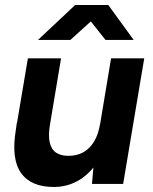

<svg xmlns="http://www.w3.org/2000/svg" viewBox="-20 -732 609 764"><path d="M346 0 354 -92 422 -500H554L470 0ZM46 -233 91 -500H223L180 -243ZM180 -243Q171 -193 178 -164.5Q185 -136 204 -124Q223 -112 250 -112Q302 -111 335 -144Q368 -177 378 -238L422 -237Q409 -157 376.5 -101.5Q344 -46 297.5 -17Q251 12 194 12Q103 12 63.5 -44Q24 -100 43 -215L47 -243ZM131 -573 279 -712H410V-709L260 -573ZM400 -573 292 -709 293 -712H411L512 -573Z"/></svg>

Font: Figtree
Style: Bold Italic
Weight: 700
Italic angle: -9.5°
Foundry: Erik Kennedy
Version: Version 2.001;gftools[0.9.30]